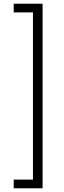

<svg xmlns="http://www.w3.org/2000/svg" viewBox="-20 -852 348 1037"><path d="M54 118H158V-785H54V-832H210V165H54Z"/></svg>

Font: Noto Sans Gurmukhi UI Condensed Light
Style: Regular
Weight: 300
Width: 3
Designer: Jelle Bosma - Monotype Design Team
Foundry: Monotype Imaging Inc.
Version: Version 2.004; ttfautohint (v1.8.4.7-5d5b)